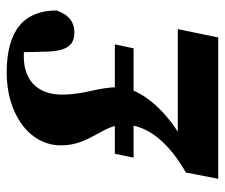

<svg xmlns="http://www.w3.org/2000/svg" viewBox="-70 -616 686 586"><g transform="rotate(-90 273.0 -323.0)"><path d="M20.3 0H451.7L477.1 -123.3H124.8L126.9 -102.2C220.2 -149.1 299.7 -234.8 299.7 -305.4C299.7 -369.7 277.3 -405 277.3 -477.6C277.3 -542.4 312.3 -593.4 394.3 -593.4C411.1 -593.4 428.5 -591.5 449.8 -585.1L406.4 -609.6C406.9 -582 407.8 -554.9 408.3 -527.3C409.4 -457.1 431.7 -439 467 -439C495.5 -439 519.2 -452.3 534.1 -492.8C534.1 -591.8 474.4 -645.6 344.4 -645.6C220.8 -645.6 122.3 -578.6 122.3 -479.4C122.3 -391.6 185.5 -353.3 185.5 -286.8C185.5 -212.9 125.3 -147.4 39.5 -98.8L20.3 0ZM85 -258.3H418.5L430.6 -315.5H96.5L85 -258.3Z"/></g></svg>

Font: Source Serif Variable
Style: Italic
Weight: 389
Italic angle: -12°
Designer: Frank Grießhammer
Foundry: Adobe Systems Incorporated
Version: Version 3.001;hotconv 1.0.111;makeotfexe 2.5.65597